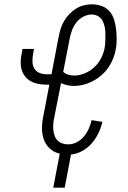

<svg xmlns="http://www.w3.org/2000/svg" viewBox="-20 -702 590 887"><path d="M226 165 256 8Q230 2 210.5 -15.5Q191 -33 182.5 -57.5Q174 -82 174 -109.5Q174 -137 180 -165L208 -311H193Q174 -311 156 -314.5Q138 -318 122.5 -326.5Q107 -335 96 -349Q85 -363 80 -380Q75 -397 75.5 -416Q76 -435 80 -454L84 -476H137L133 -454Q130 -437 130 -419Q130 -401 137.5 -387Q145 -373 160.5 -366Q176 -359 194 -359H218L251 -533Q255 -552 260.5 -570Q266 -588 276.5 -605.5Q287 -623 301 -637.5Q315 -652 332 -662.5Q349 -673 367.5 -677.5Q386 -682 404 -682Q429 -682 450.5 -674Q472 -666 486.5 -649Q501 -632 507.5 -610Q514 -588 516.5 -565Q519 -542 519 -518Q519 -494 514 -470Q508 -438 491 -407Q474 -376 447 -353Q420 -330 387 -317.5Q354 -305 322 -305Q306 -305 290.5 -308.5Q275 -312 262 -318L230 -156Q227 -142 226 -128Q225 -114 226.5 -100.5Q228 -87 232.5 -74.5Q237 -62 246 -53Q255 -44 268 -39.5Q281 -35 295 -35Q315 -35 334.5 -45Q354 -55 368 -72Q382 -89 390.5 -108.5Q399 -128 403 -147L453 -139Q447 -113 435 -87.5Q423 -62 404 -40Q385 -18 360 -4.5Q335 9 308 12L279 165ZM323 -353Q347 -353 371 -363Q395 -373 414.5 -390.5Q434 -408 446 -431Q458 -454 463 -478Q466 -495 466.5 -511.5Q467 -528 467 -544Q467 -560 464 -576Q461 -592 454 -605.5Q447 -619 433.5 -627Q420 -635 404 -635Q384 -635 365 -625Q346 -615 333 -598.5Q320 -582 313 -563Q306 -544 302 -524L272 -370Q282 -361 295 -357Q308 -353 323 -353Z"/></svg>

Font: Lode Dark
Style: Italic
Weight: 400
Italic angle: -11°
Monospace: yes
Designer: Belleve Invis
Foundry: Belleve Invis
Version: Version 29.2.0; ttfautohint (v1.8.3)